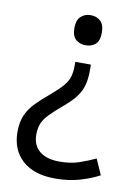

<svg xmlns="http://www.w3.org/2000/svg" viewBox="-84 -601 602 848"><g transform="rotate(10 217.0 -177.0)"><path d="M315 -478Q315 -441 297.5 -426Q280 -411 253 -411Q228 -411 210 -426Q192 -441 192 -478Q192 -514 210 -530Q228 -546 253 -546Q280 -546 297.5 -530Q315 -514 315 -478ZM292 -304Q292 -267 284.5 -239Q277 -211 259 -186.5Q241 -162 208 -134Q170 -102 148 -79.5Q126 -57 117 -36Q108 -15 108 15Q108 63 139.5 89Q171 115 229 115Q279 115 317 102Q355 89 389 73L420 143Q380 164 331.5 178Q283 192 223 192Q128 192 76 145Q24 98 24 17Q24 -28 38.5 -59.5Q53 -91 79.5 -117.5Q106 -144 142 -174Q176 -203 193 -223.5Q210 -244 216 -265Q222 -286 222 -314V-331H292Z"/></g></svg>

Font: Noto Sans Gunjala Gondi Semibold
Style: Regular
Weight: 600
Designer: Ek Type
Foundry: Ek Type
Version: Version 1.004; ttfautohint (v1.8.4.7-5d5b)